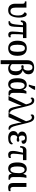

<svg xmlns="http://www.w3.org/2000/svg" viewBox="2318 -3154 1071 5747"><g transform="rotate(90 2853.5 -280.5)"><path d="M91 -206V-423Q91 -462 75 -475.5Q59 -489 26 -489H22V-536H208V-209Q208 -132 233.5 -95Q259 -58 311 -58Q444 -58 444 -293Q444 -374 416 -418.5Q388 -463 351 -474Q351 -505 366.5 -524.5Q382 -544 409 -544Q454 -544 480.5 -480.5Q507 -417 507 -320Q507 -174 456 -82Q405 10 287 10Q188 10 139.5 -46.5Q91 -103 91 -206Z M923 -113Q923 -174 932.5 -275Q942 -376 950 -433H793L781 -173Q777 -85 750.5 -42.5Q724 0 660 0H615V-46Q656 -46 678 -80Q700 -114 710 -196L735 -433H693Q644 -433 637 -368H589Q589 -442 620.5 -489Q652 -536 719 -536H1120V-433H1011Q1007 -381 1004 -292.5Q1001 -204 1001 -138Q1001 -95 1014 -77Q1027 -59 1051 -59Q1071 -59 1095 -69V-16Q1082 -6 1061.5 1Q1041 8 1019 8Q973 8 948 -21.5Q923 -51 923 -113Z M1198 -269Q1198 -547 1426 -547Q1533 -547 1591.5 -477Q1650 -407 1650 -269Q1650 10 1423 10Q1316 10 1257 -60.5Q1198 -131 1198 -269ZM1530 -269Q1530 -382 1505.5 -436Q1481 -490 1424 -490Q1367 -490 1343 -436.5Q1319 -383 1319 -269Q1319 -156 1343.5 -101.5Q1368 -47 1425 -47Q1482 -47 1506 -101.5Q1530 -156 1530 -269Z M1782 -555Q1782 -668 1840.5 -717.5Q1899 -767 1998 -767Q2099 -767 2151 -723Q2203 -679 2203 -598Q2203 -524 2163 -482.5Q2123 -441 2084 -428V-423Q2232 -377 2232 -218Q2232 -108 2178 -49Q2124 10 2030 10Q1949 10 1899 -38V235H1782ZM2113 -219Q2113 -294 2090 -335Q2067 -376 2022 -395Q1996 -382 1967 -382Q1951 -382 1941 -391Q1931 -400 1931 -416Q1931 -434 1943 -444Q1955 -454 1978 -454Q1990 -454 2004 -451.5Q2018 -449 2027 -446Q2091 -476 2091 -589Q2091 -648 2067 -682.5Q2043 -717 1998 -717Q1948 -717 1923.5 -680Q1899 -643 1899 -575V-102Q1919 -78 1947 -63Q1975 -48 2008 -48Q2113 -48 2113 -219Z M2322 -267Q2322 -407 2375 -476.5Q2428 -546 2521 -546Q2621 -546 2660 -443H2666Q2683 -501 2711 -536H2783Q2774 -505 2767 -445Q2760 -385 2760 -337V-145Q2760 -95 2777.5 -71Q2795 -47 2831 -47H2838V0H2762Q2712 0 2688.5 -26Q2665 -52 2657 -96H2652Q2607 10 2506 10Q2415 10 2368.5 -57.5Q2322 -125 2322 -267ZM2643 -309V-347Q2634 -415 2607 -448.5Q2580 -482 2544 -482Q2491 -482 2466.5 -428Q2442 -374 2442 -266Q2442 -158 2464 -107Q2486 -56 2537 -56Q2643 -56 2643 -309ZM2515 -621Q2549 -726 2562 -796H2669V-784Q2657 -749 2627 -698.5Q2597 -648 2566 -606H2515Z M3104 -525Q3083 -623 3056 -661Q3029 -699 2991 -699Q2966 -699 2947 -687Q2928 -675 2916 -658Q2900 -676 2900 -705Q2900 -734 2923 -752Q2946 -770 2986 -770Q3051 -770 3090.5 -720.5Q3130 -671 3156 -560L3235 -235Q3260 -131 3288 -89Q3316 -47 3349 -47H3354V0H3333Q3293 0 3269 -10.5Q3245 -21 3226.5 -50.5Q3208 -80 3192 -138Q3173 -210 3158.5 -284.5Q3144 -359 3141 -389H3138Q3122 -327 3086 -244L2980 0H2855Z M3609 -525Q3588 -623 3561 -661Q3534 -699 3496 -699Q3471 -699 3452 -687Q3433 -675 3421 -658Q3405 -676 3405 -705Q3405 -734 3428 -752Q3451 -770 3491 -770Q3556 -770 3595.5 -720.5Q3635 -671 3661 -560L3740 -235Q3765 -131 3793 -89Q3821 -47 3854 -47H3859V0H3838Q3798 0 3774 -10.5Q3750 -21 3731.5 -50.5Q3713 -80 3697 -138Q3678 -210 3663.5 -284.5Q3649 -359 3646 -389H3643Q3627 -327 3591 -244L3485 0H3360Z M3903 -147Q3903 -247 4009 -281V-286Q3967 -300 3942.5 -330.5Q3918 -361 3918 -403Q3918 -471 3971 -508.5Q4024 -546 4120 -546Q4204 -546 4244 -518Q4284 -490 4284 -449Q4284 -419 4262 -404Q4240 -389 4190 -389Q4190 -441 4170.5 -468.5Q4151 -496 4113 -496Q4073 -496 4054.5 -471.5Q4036 -447 4036 -405Q4036 -365 4052.5 -339Q4069 -313 4100 -309Q4150 -322 4178 -322Q4198 -322 4210 -313Q4222 -304 4222 -287Q4222 -268 4206.5 -256.5Q4191 -245 4165 -245Q4147 -245 4124 -250Q4101 -255 4086 -262Q4059 -253 4041 -226Q4023 -199 4023 -157Q4023 -56 4134 -56Q4227 -56 4282 -132Q4290 -128 4296 -118Q4302 -108 4302 -95Q4302 -51 4253 -20.5Q4204 10 4105 10Q4006 10 3954.5 -32.5Q3903 -75 3903 -147Z M4497 -125Q4497 -181 4510 -248.5Q4523 -316 4551 -433H4469Q4432 -433 4414.5 -409.5Q4397 -386 4397 -348H4352Q4352 -443 4387.5 -489.5Q4423 -536 4481 -536H4773V-433H4608Q4581 -234 4581 -149Q4581 -61 4640 -61Q4676 -61 4707 -74V-14Q4669 10 4612 10Q4554 10 4525.5 -25Q4497 -60 4497 -125Z M4842 -267Q4842 -407 4895 -476.5Q4948 -546 5041 -546Q5141 -546 5180 -443H5186Q5203 -501 5231 -536H5303Q5294 -505 5287 -445Q5280 -385 5280 -337V-145Q5280 -95 5297.5 -71Q5315 -47 5351 -47H5358V0H5282Q5232 0 5208.5 -26Q5185 -52 5177 -96H5172Q5127 10 5026 10Q4935 10 4888.5 -57.5Q4842 -125 4842 -267ZM5163 -309V-347Q5154 -415 5127 -448.5Q5100 -482 5064 -482Q5011 -482 4986.5 -428Q4962 -374 4962 -266Q4962 -158 4984 -107Q5006 -56 5057 -56Q5163 -56 5163 -309Z M5458 -145V-536H5575V-151Q5575 -55 5640 -55Q5664 -55 5702 -63V-10Q5687 -2 5658.5 4Q5630 10 5598 10Q5527 10 5492.5 -25.5Q5458 -61 5458 -145Z"/></g></svg>

Font: Noto Serif NarrowSemiBold
Style: Regular
Weight: 600
Width: 4
Designer: Monotype Design Team
Foundry: Monotype Imaging Inc.
Version: Version 1.001